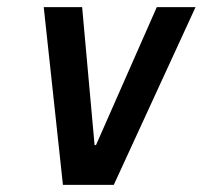

<svg xmlns="http://www.w3.org/2000/svg" viewBox="-20 -520 570 540"><path d="M157 0 103 -500H211L246 -112H250L421 -500H530L300 0Z"/></svg>

Font: Cuprum SemiBold
Style: Italic
Weight: 600
Italic angle: -10°
Version: Version 3.000